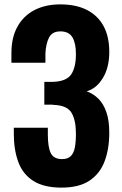

<svg xmlns="http://www.w3.org/2000/svg" viewBox="-20 -841 556 875"><path d="M260 14Q180 14 132 -16.5Q84 -47 63.5 -102.5Q43 -158 43 -230V-259H198Q198 -256 198 -246.5Q198 -237 198 -229Q198 -170 211.5 -143Q225 -116 263 -116Q289 -116 302.5 -129.5Q316 -143 321 -168.5Q326 -194 326 -232Q326 -293 306 -327Q286 -361 224 -363Q223 -364 215.5 -364Q208 -364 199 -364Q190 -364 182 -364V-468Q189 -468 195.5 -468Q202 -468 208.5 -468Q215 -468 221 -468Q283 -470 304.5 -502Q326 -534 326 -595Q326 -644 310 -671Q294 -698 255 -698Q218 -698 203.5 -670Q189 -642 187 -596Q187 -593 187 -580Q187 -567 187 -555H32V-599Q32 -670 59.5 -719.5Q87 -769 137 -795Q187 -821 255 -821Q326 -821 375.5 -796Q425 -771 451.5 -723Q478 -675 478 -604Q478 -533 448.5 -485Q419 -437 375 -425Q405 -414 428 -391.5Q451 -369 464.5 -331Q478 -293 478 -236Q478 -162 456.5 -105.5Q435 -49 387.5 -17.5Q340 14 260 14Z"/></svg>

Font: Oswald SemiBold
Style: Regular
Weight: 600
Designer: Vernon Adams
Foundry: Vernon Adams
Version: Version 4.103;gftools[0.9.33.dev8+g029e19f]